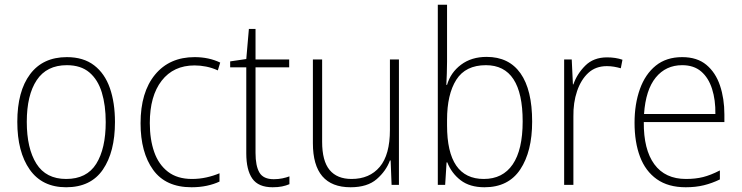

<svg xmlns="http://www.w3.org/2000/svg" viewBox="-20 -780 3130 810"><path d="M465 -265Q465 -139 414 -64.5Q363 10 259 10Q158 10 105.5 -64.5Q53 -139 53 -266Q53 -395 107 -467Q161 -539 262 -539Q332 -539 377 -504.5Q422 -470 443.5 -408.5Q465 -347 465 -265ZM93 -266Q93 -154 133.5 -89.5Q174 -25 259 -25Q346 -25 386 -89Q426 -153 426 -265Q426 -336 409.5 -390Q393 -444 357 -474.5Q321 -505 262 -505Q177 -505 135 -442Q93 -379 93 -266Z M788 10Q679 10 626 -63.5Q573 -137 573 -260Q573 -391 634 -465Q695 -539 801 -539Q861 -539 909 -516L899 -483Q875 -494 850 -499Q825 -504 801 -504Q712 -504 662 -439.5Q612 -375 612 -261Q612 -192 630.5 -139Q649 -86 688.5 -55.5Q728 -25 790 -25Q821 -25 850.5 -31.5Q880 -38 906 -49V-14Q883 -3 853 3.5Q823 10 788 10Z M1135 -24Q1154 -24 1171 -27.5Q1188 -31 1201 -36V-3Q1187 3 1170 6.5Q1153 10 1130 10Q1070 10 1044.5 -26.5Q1019 -63 1019 -133V-496H951V-521L1019 -531L1030 -658H1058V-529H1200V-496H1058V-135Q1058 -80 1074.5 -52Q1091 -24 1135 -24Z M1663 -529V0H1632L1628 -103H1625Q1609 -59 1569.5 -24.5Q1530 10 1459 10Q1300 10 1300 -176V-529H1339V-182Q1339 -101 1370.5 -63Q1402 -25 1463 -25Q1539 -25 1582 -76Q1625 -127 1625 -232V-529Z M1866 -520Q1866 -497 1865 -469.5Q1864 -442 1863 -422H1866Q1881 -474 1925 -507Q1969 -540 2033 -540Q2127 -540 2176 -470.5Q2225 -401 2225 -267Q2225 -141 2175 -65.5Q2125 10 2024 10Q1962 10 1923.5 -19.5Q1885 -49 1867 -95H1864L1858 0H1827V-760H1866ZM2030 -505Q1944 -505 1905 -443.5Q1866 -382 1866 -274V-251Q1866 -25 2021 -25Q2101 -25 2143 -86.5Q2185 -148 2185 -268Q2185 -505 2030 -505Z M2541 -538Q2577 -538 2606 -528L2599 -492Q2585 -496 2570.5 -498.5Q2556 -501 2540 -501Q2493 -501 2462 -472.5Q2431 -444 2414.5 -395.5Q2398 -347 2399 -288V0H2360V-529H2392L2397 -424H2399Q2414 -468 2449 -503Q2484 -538 2541 -538Z M2858 -539Q2921 -539 2960 -506.5Q2999 -474 3017.5 -419Q3036 -364 3036 -297V-265H2696Q2695 -149 2740.5 -87Q2786 -25 2874 -25Q2914 -25 2946 -33Q2978 -41 3017 -61V-23Q2984 -7 2949.5 1.5Q2915 10 2873 10Q2799 10 2751 -24Q2703 -58 2680 -119Q2657 -180 2657 -262Q2657 -341 2679.5 -404Q2702 -467 2746.5 -503Q2791 -539 2858 -539ZM2858 -505Q2789 -505 2746.5 -453Q2704 -401 2697 -299H2998Q2999 -358 2984 -405Q2969 -452 2938 -478.5Q2907 -505 2858 -505Z"/></svg>

Font: Noto Sans Sinhala UI SemiCondensed ExtraLight
Style: Regular
Weight: 200
Width: 4
Designer: Jelle Bosma - Monotype Design Team
Foundry: Monotype Imaging Inc.
Version: Version 2.006; ttfautohint (v1.8.4.7-5d5b)